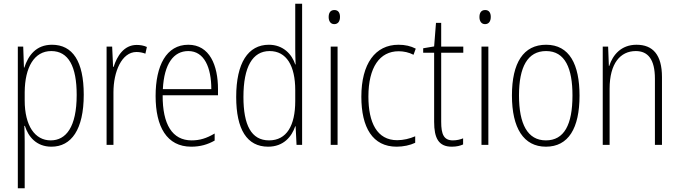

<svg xmlns="http://www.w3.org/2000/svg" viewBox="-20 -780 3657 1034"><path d="M260 -539C174 -539 132 -481 111 -416H109L105 -529H76V234H113V-16C113 -48 112 -79 111 -102H114C132 -45 175 10 257 10C364 10 431 -82 431 -270C431 -450 371 -539 260 -539ZM256 -505C349 -505 393 -422 393 -269C393 -95 335 -24 253 -24C168 -24 113 -103 113 -239V-284C114 -417 164 -505 256 -505Z M716 -538C647 -538 610 -477 592 -420H589L584 -529H554V0H591V-283C591 -393 635 -500 715 -500C733 -500 750 -496 763 -491L771 -527C754 -535 735 -538 716 -538Z M994 -539C876 -539 818 -427 818 -263C818 -98 878 10 1010 10C1059 10 1099 -2 1136 -23V-61C1092 -35 1056 -24 1012 -24C908 -24 855 -110 856 -267H1154V-300C1154 -428 1109 -539 994 -539ZM994 -505C1081 -505 1118 -415 1118 -300H857C864 -437 915 -505 994 -505Z M1424 10C1507 10 1551 -44 1570 -100H1572L1577 0H1607V-760H1570V-517C1570 -491 1571 -463 1572 -433H1570C1552 -488 1505 -539 1428 -539C1316 -539 1252 -441 1252 -258C1252 -83 1310 10 1424 10ZM1429 -24C1333 -24 1291 -107 1291 -258C1291 -420 1340 -505 1432 -505C1523 -505 1570 -426 1570 -294V-236C1570 -104 1524 -24 1429 -24Z M1781 -726C1758 -726 1750 -709 1750 -688C1750 -667 1760 -650 1780 -650C1801 -650 1811 -666 1811 -689C1811 -709 1803 -726 1781 -726ZM1798 -529H1761V0H1798Z M2116 10C2152 10 2189 2 2216 -11V-46C2186 -33 2152 -25 2119 -25C2010 -25 1964 -120 1964 -260C1964 -418 2025 -504 2127 -504C2154 -504 2182 -498 2207 -485L2219 -518C2192 -532 2162 -539 2126 -539C2001 -539 1926 -437 1926 -259C1926 -93 1987 10 2116 10Z M2419 -24C2370 -24 2356 -57 2356 -124V-496H2475V-529H2356V-657H2328L2318 -530L2259 -520V-496H2318V-124C2318 -36 2342 10 2413 10C2439 10 2458 5 2474 -2V-35C2460 -29 2440 -24 2419 -24Z M2593 -726C2570 -726 2562 -709 2562 -688C2562 -667 2572 -650 2592 -650C2613 -650 2623 -666 2623 -689C2623 -709 2615 -726 2593 -726ZM2610 -529H2573V0H2610Z M3101 -265C3101 -433 3047 -539 2921 -539C2799 -539 2737 -442 2737 -266C2737 -90 2800 10 2920 10C3041 10 3101 -89 3101 -265ZM2775 -266C2775 -419 2821 -505 2921 -505C3024 -505 3063 -411 3063 -266C3063 -108 3018 -24 2920 -24C2821 -24 2775 -112 2775 -266Z M3408 -539C3325 -539 3280 -484 3261 -425H3259L3255 -529H3226V0H3263V-302C3263 -439 3321 -505 3404 -505C3469 -505 3507 -461 3507 -356V0H3545V-365C3545 -485 3496 -539 3408 -539Z"/></svg>

Font: Noto Sans Gurmukhi UI Condensed ExtraLight
Style: Regular
Weight: 200
Width: 3
Designer: Jelle Bosma - Monotype Design Team
Foundry: Monotype Imaging Inc.
Version: Version 2.004